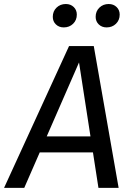

<svg xmlns="http://www.w3.org/2000/svg" viewBox="-52 -913 640 933"><path d="M283.5 -689.1H403.7L524.5 0H426.4L332 -609.6L65.8 0H-32.3ZM158.6 -250.3H399.6L411.6 -172.6H124.5ZM257.8 -779.8Q234.7 -779.8 219.6 -794.4Q204.5 -809 204.5 -831.1Q204.5 -858.3 222.7 -875.9Q240.8 -893.5 268 -893.5Q291.1 -893.5 306.2 -878.9Q321.3 -864.3 321.3 -842.2Q321.3 -815 303.1 -797.4Q285 -779.8 257.8 -779.8ZM466.1 -779.8Q443 -779.8 427.9 -794.4Q412.8 -809 412.8 -831.1Q412.8 -858.3 431 -875.9Q449.1 -893.5 476.3 -893.5Q499.4 -893.5 514.5 -878.9Q529.6 -864.3 529.6 -842.2Q529.6 -815 511.4 -797.4Q493.3 -779.8 466.1 -779.8Z"/></svg>

Font: Fira Sans Variable
Style: Italic
Weight: 397
Italic angle: -8°
Designer: Carrois Corporate & Edenspiekermann AG
Foundry: Carrois Corporate GbR & Edenspiekermann AG
Version: Version 4.202